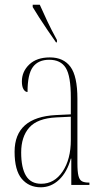

<svg xmlns="http://www.w3.org/2000/svg" viewBox="-20 -786 440 816"><path d="M153 10Q103 10 72.5 -26Q42 -62 42 -141Q42 -288 218 -297L281 -300V-371Q281 -463 259.5 -497.5Q238 -532 189 -532Q143 -532 120 -501.5Q97 -471 97 -395Q87 -395 80 -406.5Q73 -418 73 -440Q73 -482 104.5 -512Q136 -542 192 -542Q250 -542 279.5 -502Q309 -462 309 -366V-93Q309 -56 313.5 -38.5Q318 -21 328.5 -15.5Q339 -10 358 -10H360V0H283V-112H281Q265 -54 231 -22Q197 10 153 10ZM155 -5Q211 -5 246 -57Q281 -109 281 -191V-290L219 -287Q139 -283 104.5 -244Q70 -205 70 -138Q70 -73 90.5 -39Q111 -5 155 -5ZM218 -606Q201 -630 182 -658Q163 -686 146 -712.5Q129 -739 119 -756V-766H149Q164 -732 181 -696Q198 -660 222 -616V-606Z"/></svg>

Font: Noto Serif Display ExtraCondensed Thin
Style: Regular
Weight: 100
Width: 2
Designer: Monotype Design Team
Foundry: Monotype Imaging Inc.
Version: Version 2.009